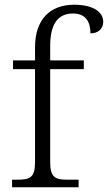

<svg xmlns="http://www.w3.org/2000/svg" viewBox="-20 -791 456 811"><path d="M31 0H312V-32H267C215 -32 192 -39 192 -107V-499H334V-536H192V-597C192 -684 221 -734 288 -734C346 -734 362 -694 362 -650C392 -650 416 -667 416 -699C416 -737 379 -771 293 -771C190 -771 128 -707 128 -592V-536H35V-499H128V-107C128 -39 105 -32 53 -32H31Z"/></svg>

Font: Noto Serif Bengali Light
Style: Regular
Weight: 300
Designer: Juan Bruce, Universal Thirst, Indian Type Foundry and the Monotype Design Team.
Foundry: Monotype Imaging Inc.
Version: Version 2.003